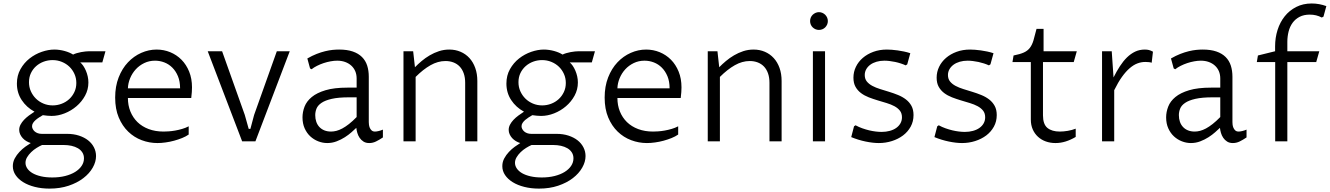

<svg xmlns="http://www.w3.org/2000/svg" viewBox="-20 -812 7640 1103"><path d="M221.7 21Q207 27.3 190.2 37.8Q173.3 48.3 159.2 62Q145 75.7 135.7 91.3Q126.5 106.9 126.5 123.5Q126.5 140.6 137 156Q147.5 171.4 167.2 182.9Q187 194.3 215.6 200.9Q244.1 207.5 280.3 207.5Q320.8 207.5 354.5 199Q388.2 190.4 412.1 175.5Q436 160.6 449.2 140.6Q462.4 120.6 462.4 97.7Q462.4 78.1 452.9 63.5Q443.4 48.8 427.5 39.6Q411.6 30.3 390.6 25.6Q369.6 21 346.2 21ZM156.7 9.8Q143.6 5.9 131.3 -1.5Q119.1 -8.8 110.1 -18.8Q101.1 -28.8 95.7 -40.8Q90.3 -52.7 90.3 -65.9Q90.3 -81.5 97.9 -95.9Q105.5 -110.4 117.9 -123.5Q130.4 -136.7 146.2 -148.4Q162.1 -160.2 178.2 -170.4Q132.3 -195.3 104.7 -237.1Q77.1 -278.8 77.1 -332Q77.1 -378.4 97.7 -414.8Q118.2 -451.2 149.9 -476.1Q181.6 -501 219.7 -514.2Q257.8 -527.3 292.5 -527.3Q307.1 -527.3 322.3 -525.1Q337.4 -522.9 351.6 -519Q365.7 -515.1 378.2 -509.8Q390.6 -504.4 399.9 -498.5Q408.2 -502.9 420.7 -506.6Q433.1 -510.3 446 -512.7Q459 -515.1 471.4 -516.4Q483.9 -517.6 492.2 -517.6H585.9L567.9 -453.6H440.9Q450.2 -445.8 458.5 -433.6Q466.8 -421.4 473.4 -406Q480 -390.6 483.9 -373.3Q487.8 -356 487.8 -337.9Q487.8 -297.4 468.8 -262.5Q449.7 -227.5 419.4 -201.7Q389.2 -175.8 351.6 -160.9Q314 -146 276.4 -146Q265.1 -146 252.7 -147.2Q240.2 -148.4 226.1 -150.4Q215.8 -144.5 204.8 -137.5Q193.8 -130.4 184.8 -122.6Q175.8 -114.7 169.9 -105.7Q164.1 -96.7 164.1 -86.9Q164.1 -79.1 168 -71.3Q171.9 -63.5 179 -57.1Q186 -50.8 196.5 -46.9Q207 -43 220.2 -43H365.7Q402.8 -43 433.6 -33Q464.4 -22.9 486.1 -5.9Q507.8 11.2 519.8 34.7Q531.7 58.1 531.7 84.5Q531.7 117.7 512.7 151.1Q493.7 184.6 458.7 211.4Q423.8 238.3 374.5 254.9Q325.2 271.5 264.2 271.5Q218.8 271.5 180.2 261.7Q141.6 252 113.5 234.6Q85.4 217.3 69.6 193.8Q53.7 170.4 53.7 142.6Q53.7 118.7 64.7 98.1Q75.7 77.6 91.6 60.8Q107.4 43.9 125.2 31Q143.1 18.1 156.7 9.8ZM146.5 -339.8Q146.5 -312 157.2 -287.8Q168 -263.7 186.3 -245.6Q204.6 -227.5 229.5 -217Q254.4 -206.5 282.7 -206.5Q309.1 -206.5 333.7 -215.8Q358.4 -225.1 377.2 -242.2Q396 -259.3 407.2 -283Q418.5 -306.6 418.5 -335.4Q418.5 -363.3 407.7 -387.2Q397 -411.1 378.7 -428.7Q360.4 -446.3 335.4 -456.5Q310.5 -466.8 282.2 -466.8Q255.4 -466.8 231 -457.8Q206.5 -448.7 187.7 -432.1Q168.9 -415.5 157.7 -392.1Q146.5 -368.7 146.5 -339.8Z M1064 -39.1Q1047.9 -27.8 1026.1 -19Q1004.4 -10.3 980.2 -3.7Q956.1 2.9 931.2 6.3Q906.2 9.8 884.3 9.8Q837.9 9.8 794.2 -6.6Q750.5 -22.9 716.6 -55.7Q682.6 -88.4 662.1 -137.2Q641.6 -186 641.6 -251.5Q641.6 -315.9 661.6 -367.2Q681.6 -418.5 715.1 -453.9Q748.5 -489.3 791.5 -508.3Q834.5 -527.3 879.9 -527.3Q920.9 -527.3 957.8 -512.2Q994.6 -497.1 1022.5 -469Q1050.3 -440.9 1066.7 -400.6Q1083 -360.4 1083 -310.1Q1083 -299.8 1082 -283Q1081.1 -266.1 1078.6 -249H714.8Q714.8 -207 729 -171.9Q743.2 -136.7 769.5 -110.8Q795.9 -85 834 -70.6Q872.1 -56.2 919.9 -56.2Q932.1 -56.2 949.5 -57.4Q966.8 -58.6 986.3 -62Q1005.9 -65.4 1026.1 -71.3Q1046.4 -77.1 1064 -86.4ZM1014.6 -304.7Q1014.6 -344.2 1002.4 -373.8Q990.2 -403.3 970.2 -423.3Q950.2 -443.4 924.3 -453.4Q898.4 -463.4 870.6 -463.4Q836.9 -463.4 808.6 -449.7Q780.3 -436 759.8 -413.6Q739.3 -391.1 727.5 -362.5Q715.8 -334 714.8 -304.7Z M1173.3 -517.6H1255.9L1386.2 -151.9L1408.7 -71.8H1418.5L1439.9 -151.9L1570.3 -517.6H1644.5L1447.3 0H1371.1Z M2026.9 -77.6Q2016.1 -67.4 1999.5 -52.5Q1982.9 -37.6 1961.2 -23.7Q1939.5 -9.8 1913.8 0Q1888.2 9.8 1859.9 9.8Q1834 9.8 1808.6 0Q1783.2 -9.8 1762.9 -28.3Q1742.7 -46.9 1730.2 -74.5Q1717.8 -102.1 1717.8 -137.7Q1717.8 -168.9 1729.7 -199.7Q1741.7 -230.5 1771 -254.6Q1800.3 -278.8 1850.1 -293.7Q1899.9 -308.6 1976.1 -308.6H2028.8V-360.8Q2028.8 -384.3 2020.8 -403.1Q2012.7 -421.9 1997.8 -435.3Q1982.9 -448.7 1962.4 -456.1Q1941.9 -463.4 1917 -463.4Q1899.4 -463.4 1879.2 -459.7Q1858.9 -456.1 1839.1 -449.5Q1819.3 -442.9 1801.3 -433.8Q1783.2 -424.8 1770 -414.1L1761.2 -418.9L1745.6 -476.1Q1773.4 -492.2 1799.1 -502.2Q1824.7 -512.2 1847.9 -517.8Q1871.1 -523.4 1891.1 -525.4Q1911.1 -527.3 1928.2 -527.3Q1974.1 -527.3 2006.6 -516.1Q2039.1 -504.9 2059.6 -484.4Q2080.1 -463.9 2089.4 -435.1Q2098.6 -406.2 2098.6 -371.1V-110.4Q2098.6 -105 2099.6 -95.9Q2100.6 -86.9 2104.2 -78.1Q2107.9 -69.3 2115 -62.7Q2122.1 -56.2 2134.3 -56.2Q2142.1 -56.2 2154.8 -59.1Q2167.5 -62 2179.7 -67.4V-22.5Q2158.7 -8.3 2140.1 0.7Q2121.6 9.8 2101.1 9.8Q2081.5 9.8 2068.1 1.2Q2054.7 -7.3 2045.9 -20.3Q2037.1 -33.2 2032.7 -48.6Q2028.3 -64 2026.9 -77.6ZM2028.8 -252.9H1985.4Q1923.8 -252.9 1885.7 -244.1Q1847.7 -235.4 1826.7 -220.9Q1805.7 -206.5 1798.3 -188.2Q1791 -169.9 1791 -150.4Q1791 -129.4 1797.1 -112.1Q1803.2 -94.7 1814.9 -82.3Q1826.7 -69.8 1843.5 -63Q1860.4 -56.2 1881.8 -56.2Q1896.5 -56.2 1912.6 -60.3Q1928.7 -64.5 1946.5 -74Q1964.4 -83.5 1984.9 -99.6Q2005.4 -115.7 2028.8 -139.6Z M2297.9 -517.6H2353.5L2363.8 -425.8Q2380.9 -443.4 2402.3 -461.4Q2423.8 -479.5 2448.7 -494.1Q2473.6 -508.8 2502 -518.1Q2530.3 -527.3 2561 -527.3Q2596.2 -527.3 2625.7 -514.6Q2655.3 -502 2676.8 -478.5Q2698.2 -455.1 2710.2 -421.6Q2722.2 -388.2 2722.2 -346.7V0H2652.3V-336.4Q2652.3 -367.2 2644 -390.6Q2635.7 -414.1 2620.8 -429.7Q2606 -445.3 2585 -453.4Q2564 -461.4 2539.1 -461.4Q2495.6 -461.4 2453.1 -437.3Q2410.6 -413.1 2367.7 -370.1V0H2297.9Z M3033.7 21Q3019 27.3 3002.2 37.8Q2985.4 48.3 2971.2 62Q2957 75.7 2947.8 91.3Q2938.5 106.9 2938.5 123.5Q2938.5 140.6 2949 156Q2959.5 171.4 2979.2 182.9Q2999 194.3 3027.6 200.9Q3056.2 207.5 3092.3 207.5Q3132.8 207.5 3166.5 199Q3200.2 190.4 3224.1 175.5Q3248 160.6 3261.2 140.6Q3274.4 120.6 3274.4 97.7Q3274.4 78.1 3264.9 63.5Q3255.4 48.8 3239.5 39.6Q3223.6 30.3 3202.6 25.6Q3181.6 21 3158.2 21ZM2968.8 9.8Q2955.6 5.9 2943.4 -1.5Q2931.2 -8.8 2922.1 -18.8Q2913.1 -28.8 2907.7 -40.8Q2902.3 -52.7 2902.3 -65.9Q2902.3 -81.5 2909.9 -95.9Q2917.5 -110.4 2929.9 -123.5Q2942.4 -136.7 2958.3 -148.4Q2974.1 -160.2 2990.2 -170.4Q2944.3 -195.3 2916.7 -237.1Q2889.2 -278.8 2889.2 -332Q2889.2 -378.4 2909.7 -414.8Q2930.2 -451.2 2961.9 -476.1Q2993.7 -501 3031.7 -514.2Q3069.8 -527.3 3104.5 -527.3Q3119.1 -527.3 3134.3 -525.1Q3149.4 -522.9 3163.6 -519Q3177.7 -515.1 3190.2 -509.8Q3202.6 -504.4 3211.9 -498.5Q3220.2 -502.9 3232.7 -506.6Q3245.1 -510.3 3258.1 -512.7Q3271 -515.1 3283.4 -516.4Q3295.9 -517.6 3304.2 -517.6H3397.9L3379.9 -453.6H3252.9Q3262.2 -445.8 3270.5 -433.6Q3278.8 -421.4 3285.4 -406Q3292 -390.6 3295.9 -373.3Q3299.8 -356 3299.8 -337.9Q3299.8 -297.4 3280.8 -262.5Q3261.7 -227.5 3231.4 -201.7Q3201.2 -175.8 3163.6 -160.9Q3126 -146 3088.4 -146Q3077.1 -146 3064.7 -147.2Q3052.2 -148.4 3038.1 -150.4Q3027.8 -144.5 3016.8 -137.5Q3005.9 -130.4 2996.8 -122.6Q2987.8 -114.7 2981.9 -105.7Q2976.1 -96.7 2976.1 -86.9Q2976.1 -79.1 2980 -71.3Q2983.9 -63.5 2991 -57.1Q2998 -50.8 3008.5 -46.9Q3019 -43 3032.2 -43H3177.7Q3214.8 -43 3245.6 -33Q3276.4 -22.9 3298.1 -5.9Q3319.8 11.2 3331.8 34.7Q3343.8 58.1 3343.8 84.5Q3343.8 117.7 3324.7 151.1Q3305.7 184.6 3270.8 211.4Q3235.8 238.3 3186.5 254.9Q3137.2 271.5 3076.2 271.5Q3030.8 271.5 2992.2 261.7Q2953.6 252 2925.5 234.6Q2897.5 217.3 2881.6 193.8Q2865.7 170.4 2865.7 142.6Q2865.7 118.7 2876.7 98.1Q2887.7 77.6 2903.6 60.8Q2919.4 43.9 2937.3 31Q2955.1 18.1 2968.8 9.8ZM2958.5 -339.8Q2958.5 -312 2969.2 -287.8Q2980 -263.7 2998.3 -245.6Q3016.6 -227.5 3041.5 -217Q3066.4 -206.5 3094.7 -206.5Q3121.1 -206.5 3145.8 -215.8Q3170.4 -225.1 3189.2 -242.2Q3208 -259.3 3219.2 -283Q3230.5 -306.6 3230.5 -335.4Q3230.5 -363.3 3219.7 -387.2Q3209 -411.1 3190.7 -428.7Q3172.4 -446.3 3147.5 -456.5Q3122.6 -466.8 3094.2 -466.8Q3067.4 -466.8 3043 -457.8Q3018.6 -448.7 2999.8 -432.1Q2981 -415.5 2969.7 -392.1Q2958.5 -368.7 2958.5 -339.8Z M3876 -39.1Q3859.9 -27.8 3838.1 -19Q3816.4 -10.3 3792.2 -3.7Q3768.1 2.9 3743.2 6.3Q3718.3 9.8 3696.3 9.8Q3649.9 9.8 3606.2 -6.6Q3562.5 -22.9 3528.6 -55.7Q3494.6 -88.4 3474.1 -137.2Q3453.6 -186 3453.6 -251.5Q3453.6 -315.9 3473.6 -367.2Q3493.7 -418.5 3527.1 -453.9Q3560.5 -489.3 3603.5 -508.3Q3646.5 -527.3 3691.9 -527.3Q3732.9 -527.3 3769.8 -512.2Q3806.6 -497.1 3834.5 -469Q3862.3 -440.9 3878.7 -400.6Q3895 -360.4 3895 -310.1Q3895 -299.8 3894 -283Q3893.1 -266.1 3890.6 -249H3526.9Q3526.9 -207 3541 -171.9Q3555.2 -136.7 3581.5 -110.8Q3607.9 -85 3646 -70.6Q3684.1 -56.2 3731.9 -56.2Q3744.1 -56.2 3761.5 -57.4Q3778.8 -58.6 3798.3 -62Q3817.9 -65.4 3838.1 -71.3Q3858.4 -77.1 3876 -86.4ZM3826.7 -304.7Q3826.7 -344.2 3814.5 -373.8Q3802.2 -403.3 3782.2 -423.3Q3762.2 -443.4 3736.3 -453.4Q3710.4 -463.4 3682.6 -463.4Q3648.9 -463.4 3620.6 -449.7Q3592.3 -436 3571.8 -413.6Q3551.3 -391.1 3539.6 -362.5Q3527.8 -334 3526.9 -304.7Z M4045.9 -517.6H4101.6L4111.8 -425.8Q4128.9 -443.4 4150.4 -461.4Q4171.9 -479.5 4196.8 -494.1Q4221.7 -508.8 4250 -518.1Q4278.3 -527.3 4309.1 -527.3Q4344.2 -527.3 4373.8 -514.6Q4403.3 -502 4424.8 -478.5Q4446.3 -455.1 4458.3 -421.6Q4470.2 -388.2 4470.2 -346.7V0H4400.4V-336.4Q4400.4 -367.2 4392.1 -390.6Q4383.8 -414.1 4368.9 -429.7Q4354 -445.3 4333 -453.4Q4312 -461.4 4287.1 -461.4Q4243.7 -461.4 4201.2 -437.3Q4158.7 -413.1 4115.7 -370.1V0H4045.9Z M4649.9 -517.6H4719.7V0H4649.9ZM4633.8 -690.9Q4633.8 -701.7 4637.7 -710.9Q4641.6 -720.2 4648.7 -727.1Q4655.8 -733.9 4665 -738Q4674.3 -742.2 4684.6 -742.2Q4695.3 -742.2 4704.6 -738Q4713.9 -733.9 4720.7 -727.1Q4727.5 -720.2 4731.7 -710.9Q4735.8 -701.7 4735.8 -690.9Q4735.8 -680.2 4731.7 -670.9Q4727.5 -661.6 4720.7 -654.8Q4713.9 -647.9 4704.6 -644Q4695.3 -640.1 4684.6 -640.1Q4674.3 -640.1 4665 -644Q4655.8 -647.9 4648.7 -654.8Q4641.6 -661.6 4637.7 -670.9Q4633.8 -680.2 4633.8 -690.9Z M4886.2 -86.4 4895 -92.3Q4913.6 -82 4933.6 -75Q4953.6 -67.9 4973.1 -63.2Q4992.7 -58.6 5011 -56.4Q5029.3 -54.2 5044.4 -54.2Q5069.8 -54.2 5091.3 -60.1Q5112.8 -65.9 5128.4 -76.9Q5144 -87.9 5152.8 -103.5Q5161.6 -119.1 5161.6 -138.2Q5161.6 -161.1 5149.7 -176.3Q5137.7 -191.4 5118.2 -201.9Q5098.6 -212.4 5073.5 -220Q5048.3 -227.5 5022.2 -235.4Q4996.1 -243.2 4970.9 -252.9Q4945.8 -262.7 4926.3 -277.3Q4906.7 -292 4894.8 -313.2Q4882.8 -334.5 4882.8 -365.7Q4882.8 -398.9 4897 -428.2Q4911.1 -457.5 4936.8 -479.5Q4962.4 -501.5 4997.6 -514.4Q5032.7 -527.3 5075.2 -527.3Q5087.4 -527.3 5103.3 -526.1Q5119.1 -524.9 5136.7 -522.5Q5154.3 -520 5173.1 -516.1Q5191.9 -512.2 5209.5 -506.3L5191.9 -442.4L5183.1 -436.5Q5170.4 -442.4 5154.8 -447.5Q5139.2 -452.6 5123 -456.1Q5106.9 -459.5 5090.8 -461.4Q5074.7 -463.4 5061 -463.4Q5036.1 -463.4 5015.4 -457.3Q4994.6 -451.2 4979.7 -440.2Q4964.8 -429.2 4956.3 -414.1Q4947.8 -398.9 4947.8 -380.9Q4947.8 -358.9 4959.7 -344Q4971.7 -329.1 4991.5 -318.6Q5011.2 -308.1 5036.4 -300.3Q5061.5 -292.5 5087.9 -284.4Q5114.3 -276.4 5139.4 -266.1Q5164.6 -255.9 5184.3 -240.7Q5204.1 -225.6 5216.1 -203.9Q5228 -182.1 5228 -150.9Q5228 -114.3 5211.7 -84.5Q5195.3 -54.7 5167.7 -33.9Q5140.1 -13.2 5104 -1.7Q5067.9 9.8 5028.8 9.8Q4994.6 9.8 4952.4 1Q4910.2 -7.8 4870.1 -24.4Z M5364.3 -86.4 5373 -92.3Q5391.6 -82 5411.6 -75Q5431.6 -67.9 5451.2 -63.2Q5470.7 -58.6 5489 -56.4Q5507.3 -54.2 5522.5 -54.2Q5547.9 -54.2 5569.3 -60.1Q5590.8 -65.9 5606.4 -76.9Q5622.1 -87.9 5630.9 -103.5Q5639.6 -119.1 5639.6 -138.2Q5639.6 -161.1 5627.7 -176.3Q5615.7 -191.4 5596.2 -201.9Q5576.7 -212.4 5551.5 -220Q5526.4 -227.5 5500.2 -235.4Q5474.1 -243.2 5449 -252.9Q5423.8 -262.7 5404.3 -277.3Q5384.8 -292 5372.8 -313.2Q5360.8 -334.5 5360.8 -365.7Q5360.8 -398.9 5375 -428.2Q5389.2 -457.5 5414.8 -479.5Q5440.4 -501.5 5475.6 -514.4Q5510.7 -527.3 5553.2 -527.3Q5565.4 -527.3 5581.3 -526.1Q5597.2 -524.9 5614.7 -522.5Q5632.3 -520 5651.1 -516.1Q5669.9 -512.2 5687.5 -506.3L5669.9 -442.4L5661.1 -436.5Q5648.4 -442.4 5632.8 -447.5Q5617.2 -452.6 5601.1 -456.1Q5585 -459.5 5568.8 -461.4Q5552.7 -463.4 5539.1 -463.4Q5514.2 -463.4 5493.4 -457.3Q5472.7 -451.2 5457.8 -440.2Q5442.9 -429.2 5434.3 -414.1Q5425.8 -398.9 5425.8 -380.9Q5425.8 -358.9 5437.7 -344Q5449.7 -329.1 5469.5 -318.6Q5489.3 -308.1 5514.4 -300.3Q5539.6 -292.5 5565.9 -284.4Q5592.3 -276.4 5617.4 -266.1Q5642.6 -255.9 5662.4 -240.7Q5682.1 -225.6 5694.1 -203.9Q5706.1 -182.1 5706.1 -150.9Q5706.1 -114.3 5689.7 -84.5Q5673.3 -54.7 5645.8 -33.9Q5618.2 -13.2 5582 -1.7Q5545.9 9.8 5506.8 9.8Q5472.7 9.8 5430.4 1Q5388.2 -7.8 5348.1 -24.4Z M5901.9 -455.6H5796.4L5802.7 -493.2Q5839.8 -500.5 5861.6 -510.3Q5883.3 -520 5896.2 -536.9Q5909.2 -553.7 5917 -579.8Q5924.8 -606 5934.6 -646H5975.1V-517.6H6166L6148.4 -455.6H5971.7V-149.4Q5971.7 -98.1 5997.3 -77.1Q6022.9 -56.2 6068.4 -56.2Q6089.4 -56.2 6114 -60.3Q6138.7 -64.5 6159.7 -72.8V-25.4Q6130.9 -8.3 6102.1 0.7Q6073.2 9.8 6043.5 9.8Q6013.7 9.8 5987.8 0.5Q5961.9 -8.8 5942.9 -26.4Q5923.8 -43.9 5912.8 -68.8Q5901.9 -93.8 5901.9 -124.5Z M6311 -517.6H6366.7L6377 -367.2Q6394.5 -402.3 6413.6 -431.6Q6432.6 -460.9 6454.3 -482.2Q6476.1 -503.4 6501.2 -515.4Q6526.4 -527.3 6556.6 -527.3Q6569.8 -527.3 6580.3 -524.7Q6590.8 -522 6603.5 -515.1L6596.2 -451.7Q6589.8 -454.1 6579.1 -455.1Q6568.4 -456.1 6559.6 -456.1Q6536.6 -456.1 6514.4 -447.8Q6492.2 -439.5 6470 -420.4Q6447.8 -401.4 6425.5 -370.4Q6403.3 -339.4 6380.9 -293.9V0H6311Z M6988.3 -77.6Q6977.5 -67.4 6960.9 -52.5Q6944.3 -37.6 6922.6 -23.7Q6900.9 -9.8 6875.2 0Q6849.6 9.8 6821.3 9.8Q6795.4 9.8 6770 0Q6744.6 -9.8 6724.4 -28.3Q6704.1 -46.9 6691.7 -74.5Q6679.2 -102.1 6679.2 -137.7Q6679.2 -168.9 6691.2 -199.7Q6703.1 -230.5 6732.4 -254.6Q6761.7 -278.8 6811.5 -293.7Q6861.3 -308.6 6937.5 -308.6H6990.2V-360.8Q6990.2 -384.3 6982.2 -403.1Q6974.1 -421.9 6959.2 -435.3Q6944.3 -448.7 6923.8 -456.1Q6903.3 -463.4 6878.4 -463.4Q6860.8 -463.4 6840.6 -459.7Q6820.3 -456.1 6800.5 -449.5Q6780.8 -442.9 6762.7 -433.8Q6744.6 -424.8 6731.4 -414.1L6722.7 -418.9L6707 -476.1Q6734.9 -492.2 6760.5 -502.2Q6786.1 -512.2 6809.3 -517.8Q6832.5 -523.4 6852.5 -525.4Q6872.6 -527.3 6889.6 -527.3Q6935.5 -527.3 6968 -516.1Q7000.5 -504.9 7021 -484.4Q7041.5 -463.9 7050.8 -435.1Q7060.1 -406.2 7060.1 -371.1V-110.4Q7060.1 -105 7061 -95.9Q7062 -86.9 7065.7 -78.1Q7069.3 -69.3 7076.4 -62.7Q7083.5 -56.2 7095.7 -56.2Q7103.5 -56.2 7116.2 -59.1Q7128.9 -62 7141.1 -67.4V-22.5Q7120.1 -8.3 7101.6 0.7Q7083 9.8 7062.5 9.8Q7043 9.8 7029.5 1.2Q7016.1 -7.3 7007.3 -20.3Q6998.5 -33.2 6994.1 -48.6Q6989.7 -64 6988.3 -77.6ZM6990.2 -252.9H6946.8Q6885.3 -252.9 6847.2 -244.1Q6809.1 -235.4 6788.1 -220.9Q6767.1 -206.5 6759.8 -188.2Q6752.4 -169.9 6752.4 -150.4Q6752.4 -129.4 6758.5 -112.1Q6764.6 -94.7 6776.4 -82.3Q6788.1 -69.8 6804.9 -63Q6821.8 -56.2 6843.3 -56.2Q6857.9 -56.2 6874 -60.3Q6890.1 -64.5 6908 -74Q6925.8 -83.5 6946.3 -99.6Q6966.8 -115.7 6990.2 -139.6Z M7305.7 -455.6H7200.2L7206.5 -493.2L7305.2 -517.6V-545.9Q7305.2 -595.2 7319.3 -639.9Q7333.5 -684.6 7360.4 -718.3Q7387.2 -752 7426.5 -772Q7465.8 -792 7515.6 -792Q7537.6 -792 7558.6 -788.1Q7579.6 -784.2 7599.6 -776.9L7583 -716.3L7573.2 -711.4Q7557.6 -719.7 7540.5 -723.9Q7523.4 -728 7504.4 -728Q7470.2 -728 7445.8 -715.3Q7421.4 -702.6 7405.8 -681.2Q7390.1 -659.7 7382.8 -631.1Q7375.5 -602.5 7375.5 -571.3V-517.6H7559.1L7541.5 -455.6H7375.5V0H7305.7Z"/></svg>

Font: Proza Libre
Style: Light
Weight: 300
Designer: Jasper de Waard
Foundry: Jasper de Waard
Version: Version 1.000; ttfautohint (v1.4.1.8-43bc)